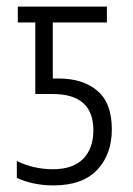

<svg xmlns="http://www.w3.org/2000/svg" viewBox="-20 -552 402 582"><path d="M142 10Q109 10 80 3.5Q51 -3 31 -13V-64Q53 -53 81 -46Q109 -39 140 -39Q201 -39 232 -70.5Q263 -102 263 -157Q263 -267 140 -267H87V-484H34V-532H304V-484H140V-314H158Q231 -314 275 -277Q319 -240 319 -160Q319 -84 274.5 -37Q230 10 142 10Z"/></svg>

Font: Noto Sans Condensed Light
Style: Regular
Weight: 300
Width: 3
Designer: Monotype Design Team
Foundry: Monotype Imaging Inc.
Version: Version 2.013; ttfautohint (v1.8.4.7-5d5b)